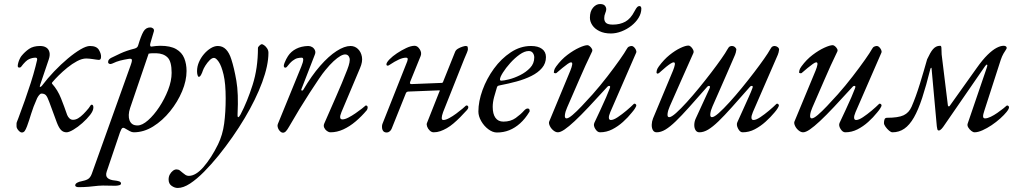

<svg xmlns="http://www.w3.org/2000/svg" viewBox="-20 -642 5079 952"><path d="M88 15Q83 15 77 10Q71 5 66.5 -2Q62 -9 62 -15Q62 -26 62 -29.5Q62 -33 64 -38Q66 -43 71 -56Q88 -101 103.5 -145Q119 -189 132.5 -231Q146 -273 156 -312Q162 -334 164 -345Q166 -356 156 -356Q141 -356 124.5 -349Q108 -342 84 -310Q80 -306 74 -307Q68 -308 68 -315Q68 -321 70.5 -330.5Q73 -340 77.5 -349.5Q82 -359 86 -364Q103 -385 124 -399.5Q145 -414 179 -414Q197 -414 209 -406.5Q221 -399 225 -384Q229 -369 222 -348L179 -221Q175 -210 179.5 -211Q184 -212 188 -217Q215 -253 248.5 -288Q282 -323 316 -351.5Q350 -380 379 -397Q408 -414 426 -414Q459 -414 470.5 -394.5Q482 -375 481 -360Q481 -345 470 -345Q465 -345 457 -346.5Q449 -348 440 -349Q432 -350 424 -351Q416 -352 408 -352Q387 -352 362.5 -339Q338 -326 314 -306.5Q290 -287 271 -268Q252 -249 242 -237Q238 -233 237.5 -230.5Q237 -228 239 -226Q266 -196 282.5 -154.5Q299 -113 313 -72Q317 -62 324.5 -55Q332 -48 342 -48Q355 -48 367.5 -55.5Q380 -63 393.5 -76.5Q407 -90 420 -106Q426 -114 428.5 -118.5Q431 -123 435 -123Q438 -123 440.5 -120Q443 -117 443 -109Q443 -93 427 -72.5Q411 -52 388.5 -32Q366 -12 344 1Q322 14 310 14Q294 14 283 3Q272 -8 262 -34L224 -137Q215 -162 207.5 -170Q200 -178 186 -178Q180 -178 174 -170.5Q168 -163 164 -155Q144 -110 134.5 -78Q125 -46 114 -16Q108 0 102.5 7.5Q97 15 88 15Z M369 286Q364 286 358.5 284Q353 282 353 277Q353 269 363.5 263.5Q374 258 383 257Q404 253 416 246Q428 239 435 220L628 -319Q633 -333 634 -340Q635 -347 631 -349.5Q627 -352 617 -350Q593 -346 575.5 -341.5Q558 -337 537 -327Q529 -323 522.5 -325.5Q516 -328 516 -334Q516 -342 520.5 -347Q525 -352 531 -355Q547 -363 577 -377Q607 -391 647 -401Q654 -403 658.5 -406.5Q663 -410 665 -417Q679 -464 691 -485Q703 -506 725 -506Q733 -506 739 -501Q745 -496 743 -487L726 -429Q723 -419 725 -414.5Q727 -410 731 -411Q744 -413 754.5 -414Q765 -415 775 -415Q825 -415 853.5 -398.5Q882 -382 893.5 -353.5Q905 -325 905 -290Q905 -242 883 -189.5Q861 -137 823.5 -90.5Q786 -44 739.5 -15Q693 14 643 14Q634 14 623 8Q612 2 602 -4Q593 -10 587.5 -7.5Q582 -5 575 14L509 209Q502 230 513.5 240.5Q525 251 550 253Q560 254 570 257Q580 260 580 268Q580 274 571 276.5Q562 279 551 279Q536 279 520 278.5Q504 278 490.5 278Q477 278 468 279Q443 282 419.5 284Q396 286 369 286ZM662 -20Q685 -20 714 -45.5Q743 -71 769.5 -111Q796 -151 813.5 -196Q831 -241 831 -281Q831 -337 811 -357Q791 -377 755 -378Q746 -378 737 -378Q728 -378 717 -376L625 -106Q619 -88 618.5 -72.5Q618 -57 622 -46Q627 -33 636.5 -26.5Q646 -20 662 -20Z M861 290Q846 290 831 279.5Q816 269 816 248Q816 234 822 223Q828 212 837 205Q846 198 855 198Q865 198 872 203.5Q879 209 886 215Q893 221 900 225.5Q907 230 916 230Q951 230 989.5 185.5Q1028 141 1061 74Q1084 27 1091.5 -29.5Q1099 -86 1099 -154Q1099 -228 1088.5 -272Q1078 -316 1064.5 -335.5Q1051 -355 1041 -355Q1031 -355 1019.5 -343.5Q1008 -332 998.5 -317Q989 -302 985 -290Q984 -285 978 -273Q972 -261 966 -261Q962 -261 959.5 -269.5Q957 -278 957 -289Q957 -312 966.5 -334Q976 -356 991.5 -374Q1007 -392 1025 -403Q1043 -414 1060 -414Q1084 -414 1100.5 -397Q1117 -380 1127 -348Q1141 -305 1152 -241.5Q1163 -178 1158 -78Q1157 -60 1161.5 -61Q1166 -62 1173 -75Q1206 -138 1232.5 -221Q1259 -304 1259 -404Q1259 -409 1266.5 -416Q1274 -423 1278 -423Q1282 -423 1290 -417.5Q1298 -412 1304.5 -402Q1311 -392 1311 -380Q1311 -318 1280 -234Q1249 -150 1193 -56Q1137 38 1063 130Q1028 173 992 209.5Q956 246 922.5 268Q889 290 861 290Z M1383 16Q1377 16 1371.5 11.5Q1366 7 1362 0.5Q1358 -6 1356.5 -14Q1355 -22 1358 -28L1474 -312Q1492 -356 1476 -356Q1466 -356 1455 -353.5Q1444 -351 1431 -341Q1418 -331 1402 -310Q1398 -306 1393.5 -306.5Q1389 -307 1387 -314Q1387 -320 1390.5 -329.5Q1394 -339 1399 -348.5Q1404 -358 1408 -364Q1423 -387 1448.5 -400Q1474 -413 1508 -414Q1519 -414 1528 -408.5Q1537 -403 1541.5 -393Q1546 -383 1541 -371L1475 -201Q1472 -194 1476.5 -193Q1481 -192 1484 -197Q1525 -267 1567.5 -315.5Q1610 -364 1649 -389Q1688 -414 1718 -414Q1739 -414 1754.5 -399.5Q1770 -385 1774.5 -360.5Q1779 -336 1765 -304L1673 -86Q1658 -50 1678 -50Q1690 -50 1707.5 -59Q1725 -68 1743 -80.5Q1761 -93 1774.5 -103.5Q1788 -114 1792 -118Q1793 -119 1793.5 -119Q1794 -119 1795 -119Q1798 -119 1800.5 -116.5Q1803 -114 1803 -110Q1803 -102 1799 -96Q1773 -65 1743.5 -40Q1714 -15 1682.5 -0.5Q1651 14 1619 14Q1610 14 1601 7.5Q1592 1 1587.5 -9Q1583 -19 1588 -30Q1617 -97 1646.5 -163.5Q1676 -230 1702 -297Q1718 -338 1713 -354.5Q1708 -371 1694 -372Q1683 -373 1668 -364.5Q1653 -356 1634 -338.5Q1615 -321 1593 -294Q1581 -280 1561 -250.5Q1541 -221 1516 -182.5Q1491 -144 1464.5 -100.5Q1438 -57 1414 -15Q1405 1 1398 8.5Q1391 16 1383 16Z M1898 15Q1889 15 1884 11.5Q1879 8 1876.5 1.5Q1874 -5 1874 -13Q1874 -18 1874.5 -21Q1875 -24 1876 -27L1995 -327Q2000 -338 2001.5 -347Q2003 -356 1993 -356Q1978 -356 1958 -347Q1938 -338 1911 -320Q1906 -316 1901 -316.5Q1896 -317 1896 -324Q1897 -333 1911.5 -348Q1926 -363 1948.5 -378Q1971 -393 1994.5 -404Q2018 -415 2036 -415Q2050 -415 2061 -398Q2072 -381 2066 -365L2014 -237Q2011 -229 2014 -227Q2017 -225 2019 -225L2171 -231Q2173 -231 2175 -233Q2177 -235 2178 -239L2237 -386Q2241 -395 2251.5 -401Q2262 -407 2273 -410.5Q2284 -414 2289 -414Q2297 -414 2298.5 -410Q2300 -406 2300 -397Q2300 -393 2295 -380.5Q2290 -368 2282 -350L2177 -86Q2163 -47 2178 -47Q2190 -47 2207.5 -56.5Q2225 -66 2242.5 -79Q2260 -92 2273 -103Q2286 -114 2290 -118Q2291 -119 2291.5 -119Q2292 -119 2292.5 -119Q2293 -119 2293 -119Q2302 -119 2302 -110Q2302 -106 2299.5 -102Q2297 -98 2295 -96Q2278 -77 2261.5 -60.5Q2245 -44 2228.5 -30Q2212 -16 2195.5 -6.5Q2179 3 2163 8.5Q2147 14 2130 14Q2120 14 2111 5.5Q2102 -3 2098 -14Q2094 -25 2097 -32L2156 -181Q2159 -189 2160.5 -191.5Q2162 -194 2157 -194L2005 -188Q2003 -188 1999.5 -187Q1996 -186 1993 -181L1922 -4Q1919 4 1912 9.5Q1905 15 1898 15Z M2444 15Q2423 15 2401.5 -1Q2380 -17 2366 -41.5Q2352 -66 2352 -89Q2352 -139 2372.5 -195.5Q2393 -252 2429 -301.5Q2465 -351 2512.5 -382.5Q2560 -414 2613 -414Q2648 -414 2667.5 -399.5Q2687 -385 2687 -359Q2687 -328 2667.5 -305Q2648 -282 2615 -265.5Q2582 -249 2541.5 -238Q2501 -227 2459 -219Q2453 -218 2449.5 -216.5Q2446 -215 2444 -209Q2437 -187 2430 -161Q2423 -135 2423 -112Q2423 -77 2436.5 -58Q2450 -39 2476 -39Q2512 -39 2537 -57Q2562 -75 2578 -93Q2588 -104 2596 -104Q2606 -104 2606 -94Q2606 -93 2606 -90.5Q2606 -88 2604 -86Q2584 -53 2559 -30.5Q2534 -8 2505.5 3.5Q2477 15 2444 15ZM2466 -242Q2477 -242 2503.5 -248.5Q2530 -255 2559 -269.5Q2588 -284 2608.5 -305.5Q2629 -327 2629 -357Q2629 -370 2622 -379.5Q2615 -389 2602 -389Q2581 -389 2556.5 -371.5Q2532 -354 2510 -329.5Q2488 -305 2473.5 -282Q2459 -259 2459 -248Q2459 -242 2466 -242Z M2746 14Q2735 14 2723.5 4.5Q2712 -5 2706 -18Q2700 -31 2703 -39L2808 -292Q2815 -309 2817 -321Q2819 -333 2811 -333Q2806 -333 2794.5 -325Q2783 -317 2768.5 -305Q2754 -293 2739 -280Q2737 -278 2731.5 -279Q2726 -280 2726 -283Q2726 -287 2728 -294.5Q2730 -302 2738 -313Q2763 -347 2793.5 -370Q2824 -393 2851.5 -405.5Q2879 -418 2893 -418Q2898 -418 2904.5 -412.5Q2911 -407 2915 -399.5Q2919 -392 2915 -385Q2882 -317 2852 -247Q2822 -177 2792 -109Q2783 -89 2781 -72Q2779 -55 2789 -55Q2799 -55 2819 -72Q2839 -89 2864.5 -116Q2890 -143 2918 -174Q2956 -217 2991.5 -263Q3027 -309 3053 -346Q3079 -383 3087 -398Q3092 -408 3099 -411Q3106 -414 3112 -414Q3118 -414 3124 -408Q3130 -402 3133.5 -394Q3137 -386 3134 -380L3006 -86Q2998 -67 2999 -57Q3000 -47 3009 -47Q3022 -47 3043 -61Q3064 -75 3086 -93.5Q3108 -112 3123 -127Q3124 -128 3126 -128Q3129 -128 3132 -125.5Q3135 -123 3135 -119Q3135 -117 3134 -115Q3133 -113 3131.5 -110Q3130 -107 3127.5 -103Q3125 -99 3121.5 -94.5Q3118 -90 3113 -84Q3094 -60 3069 -37.5Q3044 -15 3015.5 -0.5Q2987 14 2955 14Q2942 14 2931.5 -3Q2921 -20 2927 -33Q2941 -63 2957 -97Q2973 -131 2985.5 -160Q2998 -189 3003 -203Q3008 -215 3002 -216Q2996 -217 2991 -211Q2939 -154 2899 -111.5Q2859 -69 2829.5 -41.5Q2800 -14 2779.5 0Q2759 14 2746 14ZM3009 -476Q2976 -476 2952.5 -487.5Q2929 -499 2917 -517Q2905 -535 2905 -554Q2905 -586 2920.5 -604Q2936 -622 2955 -622Q2972 -622 2979 -614Q2986 -606 2986 -596Q2986 -588 2981 -576.5Q2976 -565 2976 -552Q2976 -536 2985.5 -528Q2995 -520 3019 -520Q3054 -520 3080.5 -534.5Q3107 -549 3126 -586Q3135 -603 3140 -607.5Q3145 -612 3151 -612Q3156 -612 3158 -607.5Q3160 -603 3160 -600Q3160 -576 3146.5 -554Q3133 -532 3111 -514.5Q3089 -497 3062 -486.5Q3035 -476 3009 -476Z M3236 14Q3223 14 3217 3Q3211 -8 3211.5 -24Q3212 -40 3218 -55L3317 -292Q3324 -309 3326 -321Q3328 -333 3320 -333Q3315 -333 3305.5 -327Q3296 -321 3283.5 -311Q3271 -301 3258 -289Q3254 -285 3249 -281Q3244 -277 3241 -277Q3238 -277 3236.5 -279Q3235 -281 3235 -283Q3235 -287 3237 -294.5Q3239 -302 3247 -313Q3272 -347 3300 -369.5Q3328 -392 3353.5 -404Q3379 -416 3393 -416Q3400 -416 3406.5 -409.5Q3413 -403 3417 -394.5Q3421 -386 3418 -379Q3388 -312 3359.5 -247.5Q3331 -183 3301 -115Q3292 -95 3290 -78Q3288 -61 3298 -61Q3309 -61 3332 -81.5Q3355 -102 3385 -135Q3415 -168 3446.5 -206.5Q3478 -245 3507 -283Q3536 -321 3557 -351Q3578 -381 3586 -396Q3593 -409 3598.5 -411.5Q3604 -414 3608 -414Q3618 -414 3624.5 -408Q3631 -402 3631 -396Q3631 -392 3628.5 -382Q3626 -372 3618 -355Q3601 -316 3583.5 -275.5Q3566 -235 3548 -194.5Q3530 -154 3513 -115Q3504 -95 3502 -78Q3500 -61 3510 -61Q3521 -61 3544 -81.5Q3567 -102 3597 -135Q3627 -168 3658.5 -206.5Q3690 -245 3719 -283Q3748 -321 3769 -351Q3790 -381 3798 -396Q3805 -409 3810.5 -411.5Q3816 -414 3820 -414Q3829 -414 3836 -408.5Q3843 -403 3843 -396Q3843 -392 3840.5 -382Q3838 -372 3830 -355L3713 -86Q3705 -67 3706 -57Q3707 -47 3716 -47Q3729 -47 3750 -61Q3771 -75 3793 -93.5Q3815 -112 3830 -127Q3831 -128 3833 -128Q3836 -128 3839 -125.5Q3842 -123 3842 -119Q3842 -117 3841 -115Q3840 -113 3838.5 -110Q3837 -107 3834.5 -103Q3832 -99 3828.5 -94.5Q3825 -90 3820 -84Q3801 -61 3776 -38.5Q3751 -16 3722.5 -1Q3694 14 3662 14Q3649 14 3639.5 -4.5Q3630 -23 3636 -36Q3650 -67 3665 -100Q3680 -133 3692.5 -161Q3705 -189 3710 -203Q3715 -215 3709 -216Q3703 -217 3698 -211Q3647 -153 3609 -110.5Q3571 -68 3542.5 -40.5Q3514 -13 3491.5 0.5Q3469 14 3448 14Q3435 14 3428.5 3Q3422 -8 3422.5 -24Q3423 -40 3430 -55L3498 -203Q3503 -215 3497 -216Q3491 -217 3486 -211Q3435 -153 3397 -110.5Q3359 -68 3330.5 -40.5Q3302 -13 3279.5 0.5Q3257 14 3236 14Z M3962 14Q3951 14 3939.5 4.5Q3928 -5 3922 -18Q3916 -31 3919 -39L4024 -292Q4031 -309 4033 -321Q4035 -333 4027 -333Q4022 -333 4010.5 -325Q3999 -317 3984.5 -305Q3970 -293 3955 -280Q3953 -278 3947.5 -279Q3942 -280 3942 -283Q3942 -287 3944 -294.5Q3946 -302 3954 -313Q3979 -347 4009.5 -370Q4040 -393 4067.5 -405.5Q4095 -418 4109 -418Q4114 -418 4120.5 -412.5Q4127 -407 4131 -399.5Q4135 -392 4131 -385Q4098 -317 4068 -247Q4038 -177 4008 -109Q3999 -89 3997 -72Q3995 -55 4005 -55Q4015 -55 4035 -72Q4055 -89 4080.5 -116Q4106 -143 4134 -174Q4172 -217 4207.5 -263Q4243 -309 4269 -346Q4295 -383 4303 -398Q4308 -408 4315 -411Q4322 -414 4328 -414Q4334 -414 4340 -408Q4346 -402 4349.5 -394Q4353 -386 4350 -380L4222 -86Q4214 -67 4215 -57Q4216 -47 4225 -47Q4238 -47 4259 -61Q4280 -75 4302 -93.5Q4324 -112 4339 -127Q4340 -128 4342 -128Q4345 -128 4348 -125.5Q4351 -123 4351 -119Q4351 -117 4350 -115Q4349 -113 4347.5 -110Q4346 -107 4343.5 -103Q4341 -99 4337.5 -94.5Q4334 -90 4329 -84Q4310 -60 4285 -37.5Q4260 -15 4231.5 -0.5Q4203 14 4171 14Q4158 14 4147.5 -3Q4137 -20 4143 -33Q4157 -63 4173 -97Q4189 -131 4201.5 -160Q4214 -189 4219 -203Q4224 -215 4218 -216Q4212 -217 4207 -211Q4155 -154 4115 -111.5Q4075 -69 4045.5 -41.5Q4016 -14 3995.5 0Q3975 14 3962 14Z M4405 14Q4398 14 4388.5 6Q4379 -2 4371 -13Q4363 -24 4363 -32Q4363 -43 4366 -50.5Q4369 -58 4378 -58Q4434 -58 4460.5 -70.5Q4487 -83 4500 -113Q4521 -161 4541 -226Q4561 -291 4577 -348Q4585 -365 4592 -377.5Q4599 -390 4606 -398Q4613 -406 4621.5 -410.5Q4630 -415 4642 -415Q4648 -415 4648 -401.5Q4648 -388 4649 -372L4680 -119Q4681 -115 4684 -114.5Q4687 -114 4689 -117L4823 -305Q4852 -346 4876.5 -370Q4901 -394 4921 -404.5Q4941 -415 4956 -415Q4963 -415 4967 -412.5Q4971 -410 4971.5 -405.5Q4972 -401 4968 -396Q4963 -389 4955.5 -376Q4948 -363 4942 -345L4861 -94Q4854 -74 4854.5 -64.5Q4855 -55 4864 -55Q4876 -55 4892.5 -63Q4909 -71 4925.5 -82.5Q4942 -94 4954.5 -104Q4967 -114 4971 -118Q4972 -119 4974 -119Q4977 -119 4980 -116.5Q4983 -114 4983 -110Q4983 -102 4971 -87Q4959 -72 4939.5 -54.5Q4920 -37 4897 -21.5Q4874 -6 4851.5 4Q4829 14 4812 14Q4805 14 4796 7Q4787 0 4781 -10Q4775 -20 4778 -29L4873 -307Q4877 -318 4874.5 -321Q4872 -324 4865 -315L4663 -22Q4656 -11 4648.5 -3Q4641 5 4635 5Q4629 5 4627.5 -2Q4626 -9 4625 -16L4599 -303Q4599 -306 4597 -306Q4595 -306 4593 -300Q4572 -216 4552.5 -156.5Q4533 -97 4511.5 -59.5Q4490 -22 4464 -4Q4438 14 4405 14Z"/></svg>

Font: EB Garamond
Style: Italic
Weight: 400
Italic angle: -17.2°
Designer: Georg Duffner and Octavio Pardo
Foundry: Georg Duffner
Version: Version 1.001